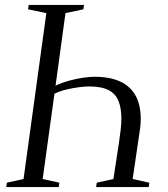

<svg xmlns="http://www.w3.org/2000/svg" viewBox="-20 -763 685 783"><path d="M5.5 0 8 -18 76 -33 169 -709.5 94.5 -725 97 -743H322.5L320 -725L247 -709.5L206.5 -413.5Q232.5 -426 262 -434Q291.5 -442 319 -446Q346.5 -450 365 -450Q427.5 -450 469.5 -430.8Q511.5 -411.5 532.8 -373.2Q554 -335 554 -277.5Q554 -268 553.2 -257.8Q552.5 -247.5 551 -237L521 -33L589 -18L586.5 0H372L374.5 -18L442.5 -33L465 -180Q469 -208 472 -233Q475 -258 475 -279.5Q475 -322 463.2 -351.2Q451.5 -380.5 422.8 -395.5Q394 -410.5 342.5 -410.5Q328.5 -410.5 303.5 -407.5Q278.5 -404.5 251 -398Q223.5 -391.5 202 -380.5L154 -33L222 -18L219.5 0Z"/></svg>

Font: Merriweather 144pt Light
Style: Italic
Weight: 300
Italic angle: -7.8°
Version: Version 2.101